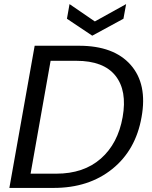

<svg xmlns="http://www.w3.org/2000/svg" viewBox="-20 -921 747 941"><path d="M367.2 -696.8Q538.1 -696.8 620.6 -602.8Q703.1 -508.8 673.8 -347.2Q645.5 -185.5 530.3 -92.8Q415 0 243.2 0H25.9L149.9 -696.8ZM129.9 -69.8H255.9Q390.1 -69.8 474.1 -143.6Q558.1 -217.3 581.1 -347.2Q604 -476.6 545.9 -549.8Q487.8 -623 354 -623H228ZM444.8 -815.9 598.1 -900.9 585 -829.1 432.1 -746.1 308.1 -829.1 320.8 -900.9Z"/></svg>

Font: SVN-Poppins
Style: Italic
Weight: 400
Italic angle: -10°
Designer: Ninad Kale (Devanagari), Jonny Pinhorn (Latin)
Foundry: Indian Type Foundry
Version: Version 3.002 2017